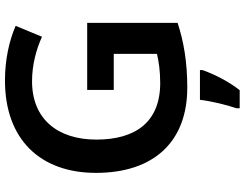

<svg xmlns="http://www.w3.org/2000/svg" viewBox="-126 -638 985 773"><g transform="rotate(-90 366.5 -251.5)"><path d="M391 -393V-286H536V-112C507 -105 467 -99 419 -99C261 -99 191 -199 191 -356C191 -510 272 -615 426 -615C492 -615 554 -598 605 -575L649 -681C589 -707 513 -724 429 -724C191 -724 57 -581 57 -358C57 -123 184 10 400 10C502 10 585 -4 661 -29V-393ZM471 71V61H351C347 102 330 172 317 208V221H390C427 174 456 114 471 71Z"/></g></svg>

Font: Noto Sans Georgian SemiBold
Style: Regular
Weight: 600
Designer: Monotype Design Team, Akaki Razmadze
Foundry: Google LLC
Version: Version 2.005